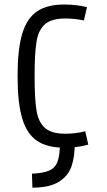

<svg xmlns="http://www.w3.org/2000/svg" viewBox="-20 -652 478 859"><path d="M267.6 8.8Q190.4 8.8 145 -22.5Q99.6 -53.7 79.1 -123Q58.6 -192.4 58.6 -311.5Q58.6 -430.7 79.1 -500Q99.6 -569.3 145 -600.6Q190.4 -631.8 267.6 -631.8Q320.3 -631.8 369.1 -620.1L355.5 -560.5Q312.5 -569.3 273.4 -569.3Q210.9 -569.3 181.6 -543.9Q152.3 -518.6 143.6 -466.8Q134.8 -415 134.8 -311.5Q134.8 -208 143.6 -156.2Q152.3 -104.5 181.6 -79.1Q210.9 -53.7 273.4 -53.7Q317.4 -53.7 361.3 -64.5L375 -4.9Q325.2 8.8 267.6 8.8ZM123 125Q172.9 123 199.7 111.3Q226.6 99.6 237.3 71.3Q248 43 248 -9.8H314.5Q314.5 49.8 299.8 92.3Q285.2 134.8 243.7 161.1Q202.1 187.5 125 187.5Z"/></svg>

Font: Sudo Variable
Style: Regular
Weight: 400
Monospace: yes
Designer: Jens Kutilek
Foundry: Jens Kutilek
Version: Version 0.040